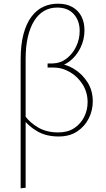

<svg xmlns="http://www.w3.org/2000/svg" viewBox="-20 -732 574 1041"><path d="M92 289V-410Q92 -490 107.5 -547.5Q123 -605 150.5 -641.5Q178 -678 214.5 -695Q251 -712 294 -712Q341 -712 373 -693.5Q405 -675 421.5 -643Q438 -611 438 -568Q438 -518 416.5 -473.5Q395 -429 358.5 -400.5Q322 -372 275 -369L287 -388Q336 -386 381 -358.5Q426 -331 454.5 -286Q483 -241 483 -183Q483 -133 461 -89.5Q439 -46 398 -19Q357 8 298 8Q230 8 181.5 -20.5Q133 -49 103 -90L115 -104Q144 -65 189 -39.5Q234 -14 296 -14Q347 -14 382 -37Q417 -60 436 -97.5Q455 -135 455 -178Q455 -231 428.5 -273.5Q402 -316 359.5 -341Q317 -366 267 -366H238V-388H266Q308 -389 341 -414.5Q374 -440 393 -480Q412 -520 412 -564Q412 -620 380 -655.5Q348 -691 290 -691Q250 -691 218.5 -672.5Q187 -654 165 -618.5Q143 -583 131 -531.5Q119 -480 119 -413V286Z"/></svg>

Font: Ysabeau Office Thin
Style: Regular
Weight: 250
Designer: Christian Thalmann (Catharsis Fonts)
Version: Version 2.001;gftools[0.9.30]; featfreeze: tnum,lnum,ss02